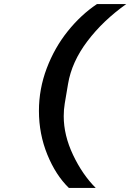

<svg xmlns="http://www.w3.org/2000/svg" viewBox="-20 -780 640 937"><path d="M453 -760H596Q483 -680 406.5 -579Q330 -478 312 -370L296 -275Q291 -245 291 -213Q291 -120 336.5 -24Q382 72 447 137H316Q252 75 211 -25.5Q170 -126 170 -239Q170 -346 208 -446.5Q246 -547 310.5 -627.5Q375 -708 453 -760Z"/></svg>

Font: iA Writer Mono V
Style: Regular
Weight: 400
Italic angle: -9.5°
Designer: Mike Abbink, Paul van der Laan, Pieter van Rosmalen
Foundry: Bold Monday
Version: Version 2.000